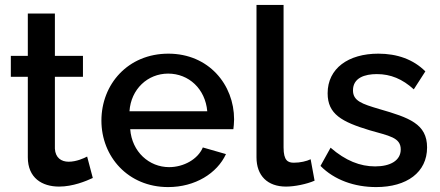

<svg xmlns="http://www.w3.org/2000/svg" viewBox="-20 -750 1787 780"><path d="M357 -27 334 -114C321 -107 290 -93 259 -93C229 -93 205 -109 203 -146V-438H317V-523H203V-695H93V-523H24V-438H93V-111C93 -27 151 8 220 8C276 8 329 -14 357 -27Z M663 10C773 10 862 -46 898 -124L804 -151C784 -103 726 -71 667 -71C586 -71 516 -133 509 -225H928C929 -234 931 -249 931 -265C931 -406 828 -532 664 -532C500 -532 392 -408 392 -260C392 -114 500 10 663 10ZM506 -298C512 -388 580 -451 663 -451C747 -451 814 -389 822 -298Z M1022 -730V-111C1022 -36 1067 8 1142 8C1177 8 1226 -2 1258 -16L1242 -103C1225 -95 1200 -89 1174 -89C1150 -89 1132 -97 1132 -151V-730Z M1508 10C1633 10 1715 -50 1715 -151C1715 -247 1642 -272 1521 -307C1450 -328 1414 -340 1414 -383C1414 -434 1462 -449 1511 -449C1567 -449 1615 -429 1661 -387L1708 -460C1659 -509 1593 -532 1517 -532C1395 -532 1311 -472 1311 -371C1311 -286 1369 -255 1481 -221C1560 -198 1608 -192 1608 -143C1608 -98 1566 -74 1504 -74C1443 -74 1384 -97 1323 -150L1282 -76C1338 -19 1420 10 1508 10Z"/></svg>

Font: FIGSv2-sans-serif SemiBold
Style: Regular
Weight: 600
Designer: Matt McInerney, Pablo Impallari, Rodrigo Fuenzalida,Mirko Velimirovic
Foundry: Matt McInerney, Pablo Impallari, Rodrigo Fuenzalida
Version: Version 4.021;hotconv 1.0.109;makeotfexe 2.5.65596